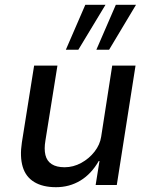

<svg xmlns="http://www.w3.org/2000/svg" viewBox="-20 -770 630 799"><path d="M213 9Q158 9 122.5 -12.5Q87 -34 74.5 -76Q62 -118 71 -177L122 -497H219L169 -185Q163 -150 169 -125Q175 -100 195 -87Q215 -74 249 -74Q285 -74 318 -92Q351 -110 373.5 -139Q396 -168 401 -201L447 -497H544L466 0H378L394 -100H391Q360 -46 314.5 -18.5Q269 9 213 9ZM381 -563 462 -750H546L434 -563ZM254 -563 335 -750H419L306 -563Z"/></svg>

Font: Nunito Sans 7pt SemiCondensed Medium
Style: Italic
Weight: 500
Width: 4
Italic angle: -9°
Designer: Vernon Adams
Foundry: Vernon Adams
Version: Version 3.101;gftools[0.9.27]